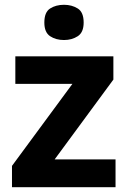

<svg xmlns="http://www.w3.org/2000/svg" viewBox="-20 -781 533 801"><path d="M462 0H30V-89L282 -431H44V-546H453V-449L208 -116H462ZM247 -761Q280 -761 304.5 -745.5Q329 -730 329 -687Q329 -646 304.5 -630Q280 -614 247 -614Q213 -614 189 -630Q165 -646 165 -687Q165 -730 189 -745.5Q213 -761 247 -761Z"/></svg>

Font: Noto Sans Georgian Bold
Style: Regular
Weight: 700
Designer: Monotype Design Team, Akaki Razmadze
Foundry: Google LLC
Version: Version 2.005; ttfautohint (v1.8.4.7-5d5b)